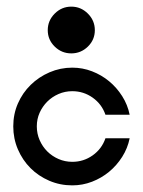

<svg xmlns="http://www.w3.org/2000/svg" viewBox="-20 -559 431 579"><path d="M198 -355Q229 -355 257.5 -344Q286 -333 309 -314Q332 -295 348.5 -269Q365 -243 371 -213H298Q287 -245 259.5 -264.5Q232 -284 198 -284Q176 -284 156.5 -275.5Q137 -267 122.5 -252.5Q108 -238 99.5 -219Q91 -200 91 -178Q91 -156 99.5 -136.5Q108 -117 122.5 -102.5Q137 -88 156.5 -79.5Q176 -71 198 -71Q232 -71 259.5 -90.5Q287 -110 298 -142H371Q365 -112 348.5 -86Q332 -60 309 -41Q286 -22 257.5 -11Q229 0 198 0Q161 0 128.5 -14Q96 -28 72 -52Q48 -76 34 -108.5Q20 -141 20 -178Q20 -215 34 -247Q48 -279 72.5 -303Q97 -327 129.5 -341Q162 -355 198 -355ZM195 -539Q224 -539 245 -518Q266 -497 266 -468Q266 -439 245 -418.5Q224 -398 195 -398Q166 -398 145 -418.5Q124 -439 124 -468Q124 -497 145 -518Q166 -539 195 -539Z"/></svg>

Font: Googee
Style: Regular
Weight: 400
Designer: Peter Wiegel
Foundry: CATFonts Peter Wiegel
Version: 1.000